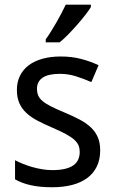

<svg xmlns="http://www.w3.org/2000/svg" viewBox="-20 -786 491 816"><path d="M405.8 -147Q405.8 -107.9 391.6 -78.6Q377.4 -49.3 350.8 -29.5Q324.2 -9.8 286.6 0Q249 9.8 202.1 9.8Q148.9 9.8 110.8 1.2Q72.8 -7.3 43.9 -23.9V-105Q59.1 -97.2 77.6 -89.6Q96.2 -82 116.7 -76.2Q137.2 -70.3 158.9 -66.7Q180.7 -63 202.1 -63Q233.9 -63 256.1 -68.4Q278.3 -73.7 292.2 -83.7Q306.2 -93.8 312.5 -108.2Q318.8 -122.6 318.8 -140.1Q318.8 -155.3 314 -167.5Q309.1 -179.7 296.1 -191.7Q283.2 -203.6 260.7 -215.8Q238.3 -228 203.1 -243.2Q168 -258.3 139.9 -272.9Q111.8 -287.6 92.3 -305.7Q72.8 -323.7 62.3 -347.4Q51.8 -371.1 51.8 -403.8Q51.8 -438 65.2 -464.6Q78.6 -491.2 103 -509.3Q127.4 -527.3 161.6 -536.6Q195.8 -545.9 237.8 -545.9Q285.2 -545.9 324.5 -535.6Q363.8 -525.4 398.9 -508.8L368.2 -437Q336.4 -451.2 303 -461.7Q269.5 -472.2 234.9 -472.2Q185.1 -472.2 161.1 -455.8Q137.2 -439.5 137.2 -409.2Q137.2 -392.1 142.8 -379.4Q148.4 -366.7 162.1 -355.5Q175.8 -344.2 198.7 -332.8Q221.7 -321.3 255.9 -307.1Q291 -292.5 318.6 -277.8Q346.2 -263.2 365.7 -244.9Q385.3 -226.6 395.5 -203.1Q405.8 -179.7 405.8 -147ZM174.3 -619.1Q185.1 -633.3 196.5 -651.9Q208 -670.4 219.5 -690.2Q231 -710 241.2 -729.7Q251.5 -749.5 259.3 -766.1H366.2V-755.9Q358.4 -742.7 343 -722.9Q327.6 -703.1 308.8 -681.6Q290 -660.2 270.3 -639.9Q250.5 -619.6 233.4 -606H174.3Z"/></svg>

Font: Genotype
Style: Regular
Weight: 400
Foundry: Ascender Corporation
Version: Version 1.00